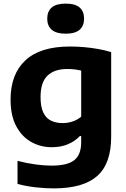

<svg xmlns="http://www.w3.org/2000/svg" viewBox="-20 -813 700 1063"><path d="M277.5 230Q229.5 230 178.2 224.2Q127 218.5 77 205.5V77.5Q129 91 177.2 97.5Q225.5 104 265 104Q353.5 104 391.5 73.5Q429.5 43 429.5 -25.5V-59.5H422Q394.5 -30.5 355.5 -14.2Q316.5 2 266.5 2Q205 2 153.2 -26.8Q101.5 -55.5 70 -114Q38.5 -172.5 38.5 -262Q38.5 -402.5 120.8 -479Q203 -555.5 367.5 -555.5Q405.5 -555.5 445.8 -552Q486 -548.5 524.8 -541.5Q563.5 -534.5 595.5 -524.5V-56.5Q595.5 93.5 517.8 161.8Q440 230 277.5 230ZM327 -131.5Q354.5 -131.5 381.5 -140.2Q408.5 -149 429.5 -167V-422Q414.5 -426 394.8 -428.5Q375 -431 352.5 -431Q280.5 -431 242.5 -393.8Q204.5 -356.5 204.5 -276Q204.5 -221.5 219.8 -189.8Q235 -158 262.8 -144.8Q290.5 -131.5 327 -131.5ZM343.5 -626.5Q291.5 -626.5 266.5 -648.2Q241.5 -670 241.5 -709.5Q241.5 -750 266.5 -771.5Q291.5 -793 343.5 -793Q396 -793 420.8 -771.5Q445.5 -750 445.5 -709.5Q445.5 -670 420.8 -648.2Q396 -626.5 343.5 -626.5Z"/></svg>

Font: Encode Sans SemiExpanded
Style: Bold
Weight: 700
Width: 6
Designer: Multiple Designers
Foundry: Impallari Type
Version: Version 3.002